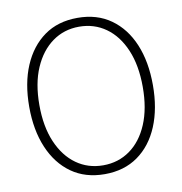

<svg xmlns="http://www.w3.org/2000/svg" viewBox="-81 -788 832 876"><g transform="rotate(-10 335.0 -350.0)"><path d="M335 12Q245 12 181 -33.5Q117 -79 82.5 -160.5Q48 -242 48 -350Q48 -459 82.5 -540Q117 -621 180.5 -666.5Q244 -712 335 -712Q425 -712 489 -666.5Q553 -621 587 -540Q621 -459 621 -350Q621 -242 587 -160.5Q553 -79 489 -33.5Q425 12 335 12ZM335 -29Q405 -29 459 -67.5Q513 -106 543.5 -178Q574 -250 574 -350Q574 -450 543.5 -522Q513 -594 459 -632.5Q405 -671 335 -671Q265 -671 211 -632Q157 -593 126 -521.5Q95 -450 95 -350Q95 -250 126 -178Q157 -106 211 -67.5Q265 -29 335 -29Z"/></g></svg>

Font: DM Sans 18pt ExtraLight
Style: Regular
Weight: 250
Designer: Colophon Foundry, Jonny Pinhorn
Foundry: Colophon Foundry
Version: Version 4.004;gftools[0.9.30]